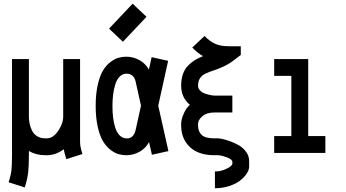

<svg xmlns="http://www.w3.org/2000/svg" viewBox="-20 -814 1841 1022"><path d="M319.3 -19.5Q277.3 12.2 229.5 12.2H220.7Q171.9 12.2 133.8 -10.3V12.2Q133.8 70.3 129.9 104.5Q126 138.7 111.8 183.6L25.9 156.2Q37.6 120.6 40.8 92.8Q43.9 64.9 43.9 12.2V-499.5H133.8V-193.8Q133.8 -173.8 137.7 -155.3Q141.6 -136.7 150.6 -118.4Q159.7 -100.1 177.7 -88.9Q195.8 -77.6 220.7 -77.6H229.5Q262.2 -77.6 289.3 -116.9Q316.4 -156.2 316.4 -193.8V-499.5H406.2V-56.6Q406.2 -33.2 418.9 5.9L333 33.2Q321.8 -3.4 319.3 -19.5Z M634.3 -591.8 560.5 -661.6 686 -794.4 759.8 -724.6ZM730.5 -251.5 701.7 -380.9Q696.8 -402.3 683.6 -412.1Q670.4 -421.9 653.8 -421.9Q632.3 -421.9 616.9 -406.2Q601.6 -390.6 593.5 -364.3Q585.4 -337.9 582 -309.6Q578.6 -281.2 578.6 -249.5Q578.6 -216.3 582 -188Q585.4 -159.7 593.8 -133.5Q602.1 -107.4 617.9 -92.3Q633.8 -77.1 655.8 -77.1Q689.5 -77.1 701.2 -118.7ZM822.3 -251.5 876.5 -9.8 788.6 9.8 773.4 -57.6Q754.9 -23.9 722.2 -5.9Q689.5 12.2 652.3 12.2Q630.9 12.2 610.4 6.3Q589.8 0.5 567.1 -17.3Q544.4 -35.2 527.8 -63Q511.2 -90.8 500.2 -139.2Q489.3 -187.5 489.3 -250.5Q489.3 -313.5 500.2 -361.8Q511.2 -410.2 527.8 -438Q544.4 -465.8 567.1 -483.2Q589.8 -500.5 610.1 -506.3Q630.4 -512.2 652.3 -512.2Q689 -512.2 721.4 -494.4Q753.9 -476.6 772.5 -443.8L787.1 -509.8L875 -490.2Z M1034.2 -357.4Q1034.2 -343.3 1044.9 -332.3Q1055.7 -321.3 1071.3 -315.9Q1086.9 -310.5 1100.3 -307.9Q1113.8 -305.2 1123 -305.2H1216.8V-215.3H1123Q1080.1 -215.3 1057.1 -195.3Q1034.2 -175.3 1034.2 -154.8V-146.5Q1034.2 -113.8 1053.5 -95.7Q1072.8 -77.6 1121.1 -77.6H1139.6Q1146 -77.6 1162.6 -74.5Q1179.2 -71.3 1204.3 -62.3Q1229.5 -53.2 1251.7 -40.5Q1273.9 -27.8 1290 -5.6Q1306.2 16.6 1306.2 43V72.8Q1306.2 90.3 1293.2 110.1Q1280.3 129.9 1257.6 147.5Q1234.9 165 1199.5 176.5Q1164.1 188 1124 188V98.6Q1150.9 98.6 1173.6 89.6Q1196.3 80.6 1206.5 71.8Q1216.8 63 1216.8 58.6V47.4Q1216.8 34.2 1186.8 23.2Q1156.7 12.2 1139.6 12.2H1121.1Q1036.6 12.2 990.5 -31.5Q944.3 -75.2 944.3 -146.5V-154.8Q944.3 -163.1 947 -177.5Q949.7 -191.9 961.2 -216.1Q972.7 -240.2 990.7 -255.9Q944.3 -295.4 944.3 -357.4Q944.3 -392.6 953.6 -419.4Q962.9 -446.3 980.7 -464.4Q998.5 -482.4 1016.8 -493.7Q1035.2 -504.9 1060.5 -515.1Q1030.8 -532.2 1003.4 -561L1068.8 -622.6Q1095.7 -594.2 1124.8 -581.1Q1153.8 -567.9 1195.3 -567.9H1261.7V-521.5L1220.7 -490.2Q1196.8 -472.2 1167 -458.7Q1137.2 -445.3 1115.5 -438.5Q1093.8 -431.6 1074.2 -422.4Q1054.7 -413.1 1044.4 -397.5Q1034.2 -381.8 1034.2 -357.4Z M1711.9 -89.8V0H1439.5V-89.8H1530.8V-410.2H1439.5V-499.5H1620.6V-89.8Z"/></svg>

Font: Anka/Coder Narrow
Style: Bold
Weight: 700
Width: 3
Monospace: yes
Version: Version 001.100